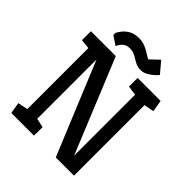

<svg xmlns="http://www.w3.org/2000/svg" viewBox="-234 -1017 1163 1163"><g transform="rotate(45 347.5 -435.0)"><path d="M57 0 45 -72 109 -85V-608L48 -614V-691H261L509 -86V-608L448 -617V-691H645L658 -616L594 -604V0H438L193 -594V-86L252 -73L251 0ZM217 -733 160 -771V-789Q166 -801 180 -819.5Q194 -838 219.5 -853Q245 -868 284 -868Q314 -868 337.5 -858Q361 -848 380 -835.5Q399 -823 414 -816L471 -870L531 -799Q513 -777 484 -757Q455 -737 427 -737Q405 -737 388 -744.5Q371 -752 356.5 -761.5Q342 -771 326 -778Q310 -785 289 -785Q258 -785 241.5 -768.5Q225 -752 217 -733Z"/></g></svg>

Font: Kreon Light
Style: Regular
Weight: 400
Version: Version 2.002